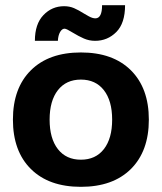

<svg xmlns="http://www.w3.org/2000/svg" viewBox="-20 -713 626 743"><path d="M30 -250Q30 -372 99.5 -441Q169 -510 293 -510Q417 -510 486.5 -441Q556 -372 556 -250Q556 -128 486.5 -59Q417 10 293 10Q169 10 99.5 -59Q30 -128 30 -250ZM414 -250Q414 -323 382 -364Q350 -405 293 -405Q236 -405 204 -364Q172 -323 172 -250Q172 -177 204 -136Q236 -95 293 -95Q350 -95 382 -136Q414 -177 414 -250ZM228 -689Q249 -689 266.5 -681.5Q284 -674 306 -660Q309 -658 323.5 -650Q338 -642 349 -642Q375 -642 375 -693H464Q464 -623 430 -589Q396 -555 348 -555Q325 -555 304.5 -564Q284 -573 261 -587Q237 -602 230 -602Q220 -602 212.5 -589Q205 -576 204 -555H115Q115 -620 148 -654.5Q181 -689 228 -689Z"/></svg>

Font: Sarabun ExtraBold
Style: Regular
Weight: 800
Version: Version 1.000; ttfautohint (v1.6)